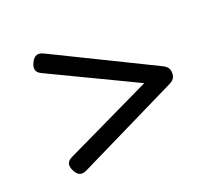

<svg xmlns="http://www.w3.org/2000/svg" viewBox="-84 -624 769 678"><g transform="rotate(-20 300.0 -284.5)"><path d="M433.6 -284.7 105.5 -441.9Q89.8 -449.2 86.4 -460.2Q83 -471.2 91.3 -488.3Q99.6 -504.4 110.4 -508.1Q121.1 -511.7 136.2 -504.4L515.6 -318.4Q527.3 -312.5 533 -304.9Q538.6 -297.4 538.6 -284.7Q538.6 -272 533 -264.4Q527.3 -256.8 515.6 -251L136.2 -64.9Q121.1 -57.6 110.4 -61.3Q99.6 -64.9 91.3 -81.1Q83 -98.1 86.4 -109.1Q89.8 -120.1 105.5 -127.4Z"/></g></svg>

Font: Courier Prime
Style: Regular
Weight: 400
Designer: Alan Dague-Greene
Foundry: Quote-Unquote Apps
Version: Version 1.203